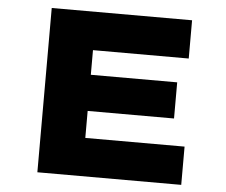

<svg xmlns="http://www.w3.org/2000/svg" viewBox="-51 -758 958 815"><g transform="rotate(5 428.5 -350.0)"><path d="M137 0V-700H735V-537H327V-163H750V0ZM237 -278V-432H695V-278Z"/></g></svg>

Font: Lexend Mega ExtraBold
Style: Regular
Weight: 800
Designer: Bonnie Shaver-Troup, Thomas Jockin
Foundry: Lexend
Version: Version 1.007